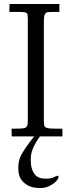

<svg xmlns="http://www.w3.org/2000/svg" viewBox="-20 -687 362 967"><path d="M239.3 244.1Q212.9 260 187 260Q161.1 260 146.4 256.6Q131.6 253.2 118 245.5Q104.5 237.8 94.2 226.6Q72 201.9 72 160.9Q72 121.3 86.4 94.5Q107.9 54.7 152.1 0H39.1L38.1 -39.1H58.1Q103.3 -39.1 109.1 -44.1Q115 -49.1 116.3 -51.5Q117.7 -54 118.7 -59.3Q120.1 -65.9 120.1 -83V-591.1Q120.1 -617.2 115.4 -620.4Q110.6 -623.5 104 -625Q96.2 -627 69.1 -627H27.1L28.1 -667H279.1V-627H247.1Q216.1 -627 211.9 -622.6Q207.8 -618.2 205.1 -612.8Q200.9 -604.7 200.9 -581.1V-85Q200.9 -52 206.3 -48Q211.7 -43.9 218.8 -42Q228.5 -39.1 258.1 -39.1H293.9L294.9 0H180.9Q156 34.9 145.5 61.6Q135 88.4 135 111.6Q135 134.8 136.8 146.9Q138.7 158.9 143.7 171.4Q148.7 183.8 156.5 192.9Q174.1 212.9 207 212.9Q235.6 212.9 246.1 207.8Q266.1 198 270.5 198Q274.9 198 274.9 203.2Q274.9 208.5 271 215.2Q267.1 221.9 258.8 229.7Q250.5 237.5 239.3 244.1Z"/></svg>

Font: Linden Hill
Style: Regular
Weight: 400
Version: Version 1.202